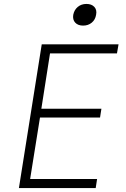

<svg xmlns="http://www.w3.org/2000/svg" viewBox="-20 -955 640 975"><path d="M76 0 192 -730H582L574 -684H234L190 -403H495L488 -358H183L133 -46H473L466 0ZM402 -825Q376 -825 362 -840Q348 -855 352 -880Q357 -905 375 -920Q393 -935 419 -935Q445 -935 459 -920Q473 -905 468 -880Q464 -855 446 -840Q428 -825 402 -825Z"/></svg>

Font: JetBrains Mono Thin
Style: Italic
Weight: 100
Italic angle: -9°
Monospace: yes
Designer: Philipp Nurullin, Konstantin Bulenkov
Foundry: JetBrains
Version: Version 2.305; ttfautohint (v1.8.4.7-5d5b)